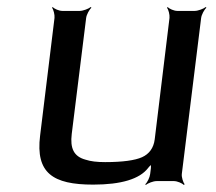

<svg xmlns="http://www.w3.org/2000/svg" viewBox="-20 -515 613 546"><path d="M245 10C325 10 377 -6 401 -37C404 -42 412 -47 413 -51L410 -53C408 -49 410 -41 409 -36L407 -20C406 -11 399 4 393 9L395 11C400 6 416 0 425 0H475C484 0 498 6 503 11L505 9C501 4 496 -11 497 -20L552 -464C553 -473 561 -488 567 -493L565 -495C559 -490 543 -484 534 -484H484C475 -484 461 -490 457 -495L455 -493C459 -488 463 -473 462 -464L420 -119C417 -94 404 -77 384 -68C364 -59 329 -54 279 -54C256 -54 238 -56 223 -61C190 -70 179 -93 184 -134L225 -464C226 -473 234 -488 240 -493L238 -495C232 -490 216 -484 207 -484H157C148 -484 134 -490 130 -495L128 -493C132 -488 136 -473 135 -464L94 -129C81 -23 130 10 245 10Z"/></svg>

Font: Gamestation Storm Oblique 
Style: Italic
Weight: 400
Designer: Jonas Hecksher
Foundry: Jonas Hecksher, Playtypeª, e-types AS
Version: Version 1.003